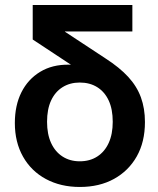

<svg xmlns="http://www.w3.org/2000/svg" viewBox="-20 -731 628 763"><path d="M297 12Q221 12 162.5 -19.5Q104 -51 71.5 -108.5Q39 -166 39 -242Q39 -312 65 -364Q91 -416 139.5 -445.5Q188 -475 254 -474Q268 -474 282 -472.5Q296 -471 310 -468V-442L110 -574V-711H506V-606H238V-605L399 -499Q455 -463 489.5 -425.5Q524 -388 540 -344Q556 -300 556 -246Q556 -167 523.5 -109.5Q491 -52 433 -20Q375 12 297 12ZM297 -90Q337 -90 366.5 -109Q396 -128 412 -163Q428 -198 428 -247Q428 -297 412 -331.5Q396 -366 366.5 -384.5Q337 -403 297 -403Q258 -403 228.5 -384.5Q199 -366 183 -331.5Q167 -297 167 -247Q167 -198 183 -163Q199 -128 228.5 -109Q258 -90 297 -90Z"/></svg>

Font: TikTok Sans 24pt SemiBold
Style: Regular
Weight: 600
Version: Version 4.000